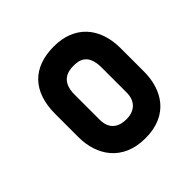

<svg xmlns="http://www.w3.org/2000/svg" viewBox="-141 -637 772 772"><g transform="rotate(-45 245.0 -251.0)"><path d="M451 -316C451 -437 382 -512 266 -512C145 -512 78 -442 78 -316V-184C78 -82 135 10 266 10C398 10 451 -82 451 -184ZM342 -174C342 -120 307 -98 266 -98C225 -98 188 -116 188 -174V-316C188 -389 232 -401 266 -401C295 -401 342 -397 342 -316Z"/></g></svg>

Font: Advent Pro
Style: Bold
Weight: 700
Designer: Andreas Kalpakidis
Foundry: Andreas Kalpakidis
Version: Version 2.002 2008